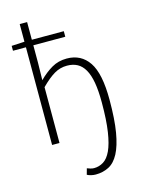

<svg xmlns="http://www.w3.org/2000/svg" viewBox="-138 -796 809 1103"><g transform="rotate(-15 266.5 -245.0)"><path d="M291 229Q277 229 263 225.5Q249 222 240 217L250 181Q258 184 269 187.5Q280 191 291 191Q321 191 347 175Q373 159 391.5 119.5Q410 80 420.5 11.5Q431 -57 431 -162Q431 -232 422.5 -280.5Q414 -329 396.5 -359.5Q379 -390 353 -404Q327 -418 292 -418Q251 -418 216 -397.5Q181 -377 136 -332V0H92V-581H15V-610L92 -614V-719H136V-614H326V-581H136V-477L134 -374Q172 -412 211.5 -435Q251 -458 301 -458Q386 -458 432 -390Q478 -322 478 -166Q478 -49 465 27Q452 103 428 148Q404 193 369 211Q334 229 291 229Z"/></g></svg>

Font: Giro Light
Style: Regular
Weight: 300
Designer: Paul D. Hunt
Foundry: Adobe Systems Incorporated
Version: Version 1.000;PS 1.0;hotconv 1.0.88;makeotf.lib2.5.647800